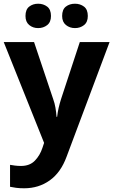

<svg xmlns="http://www.w3.org/2000/svg" viewBox="-20 -772 609 1032"><path d="M0 -546H163L266 -239Q274 -217 278 -193.5Q282 -170 284 -144H287Q290 -170 295.5 -193.5Q301 -217 308 -239L409 -546H569L338 70Q307 155 247.5 197.5Q188 240 110 240Q85 240 66.5 237.5Q48 235 34 232V114Q45 116 60.5 118Q76 120 93 120Q140 120 167.5 91.5Q195 63 208 23L217 -4ZM117 -686Q117 -721 137 -736.5Q157 -752 185 -752Q213 -752 233.5 -736.5Q254 -721 254 -686Q254 -653 233.5 -637Q213 -621 185 -621Q157 -621 137 -637.5Q117 -654 117 -686ZM314 -686Q314 -721 334 -736.5Q354 -752 383 -752Q411 -752 431.5 -736.5Q452 -721 452 -686Q452 -653 431.5 -637Q411 -621 383 -621Q355 -621 334.5 -637.5Q314 -654 314 -686Z"/></svg>

Font: Noto Sans NKo Unjoined
Style: Bold
Weight: 700
Designer: Monotype Design Team
Foundry: Monotype Imaging Inc.
Version: Version 2.004